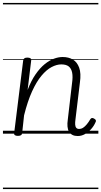

<svg xmlns="http://www.w3.org/2000/svg" viewBox="-20 -905 686 1300"><path d="M506 16Q485 16 470.5 8.5Q456 1 447.5 -13Q439 -27 437 -48Q435 -69 439 -95L468 -344Q474 -385 468.5 -413Q463 -441 445.5 -455Q428 -469 395 -469Q364 -469 329.5 -451Q295 -433 261 -392.5Q227 -352 197 -286Q167 -220 143 -124L130 -4Q129 6 122 10.5Q115 15 101 15Q88 15 81 10.5Q74 6 76 -5L137 -496Q139 -506 145.5 -510.5Q152 -515 165 -515Q180 -515 186.5 -510Q193 -505 191 -494L167 -296Q191 -359 221 -402Q251 -445 282.5 -470.5Q314 -496 345 -507.5Q376 -519 404 -519Q444 -519 473 -502Q502 -485 516 -447Q530 -409 521 -346L491 -97Q488 -76 489 -61.5Q490 -47 496.5 -39.5Q503 -32 515 -32Q530 -32 542.5 -40Q555 -48 567.5 -63Q580 -78 591 -97Q596 -105 602.5 -106Q609 -107 617 -102Q627 -97 629 -90.5Q631 -84 627 -78Q616 -52 597 -31Q578 -10 555 3Q532 16 506 16ZM0 365H646V375H0ZM0 -20H646V0H0ZM0 -505H646V-500H0ZM0 -885H646V-875H0Z"/></svg>

Font: Playwrite GB S Guides
Style: Italic
Weight: 400
Italic angle: -7.01216°
Designer: Veronika Burian, José Scaglione
Foundry: TypeTogether
Version: Version 1.002